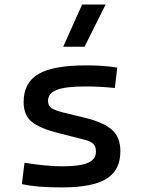

<svg xmlns="http://www.w3.org/2000/svg" viewBox="-20 -815 626 845"><path d="M252.9 9.8Q194.3 9.8 152.6 6.3Q110.8 2.9 76.2 -4.9L87.9 -98.6Q139.2 -90.8 178.5 -86.9Q217.8 -83 252.9 -83Q331.5 -83 366.9 -98.4Q402.3 -113.8 402.3 -147.5Q402.3 -170.9 389.9 -182.4Q377.4 -193.8 351.6 -200.2L232.4 -230.5Q155.8 -250 119.9 -278.8Q84 -307.6 84 -366.2Q84 -451.2 149.2 -489.3Q214.4 -527.3 359.4 -527.3Q397 -527.3 429.4 -525.1Q461.9 -522.9 496.1 -517.6L485.4 -427.7Q445.8 -431.6 415.5 -433.1Q385.3 -434.6 356.4 -434.6Q269.5 -434.6 230.5 -419.7Q191.4 -404.8 191.4 -371.1Q191.4 -348.6 207.5 -338.6Q223.6 -328.6 256.8 -320.3L352.5 -296.9Q434.1 -277.3 471.9 -244.6Q509.8 -211.9 509.8 -149.4Q509.8 -65.9 448.7 -28.1Q387.7 9.8 252.9 9.8ZM258.3 -609.4 341.3 -794.9H444.8L352.1 -609.4Z"/></svg>

Font: Cascadia Mono
Style: Regular
Weight: 400
Monospace: yes
Designer: Aaron Bell
Foundry: Saja Typeworks
Version: Version 2404.023